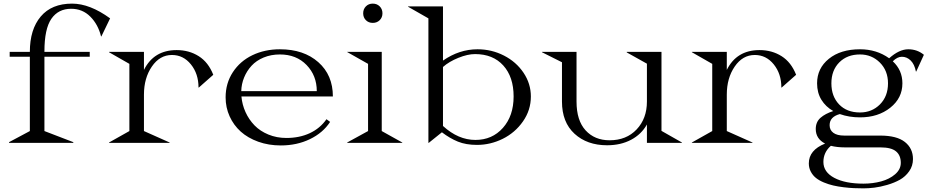

<svg xmlns="http://www.w3.org/2000/svg" viewBox="-20 -785 5121 1055"><path d="M473.1 -473.1H224.1V-64.9L382.8 -3.9V0H29.8V-3.9L144 -64.9V-473.1H33.2V-500H144Q144 -623.5 203.9 -694.3Q263.7 -765.1 376 -765.1Q473.6 -765.1 585 -684.1L537.1 -585H535.2Q519 -650.9 476.1 -693.8Q433.1 -736.8 371.1 -736.8Q300.3 -736.8 262.2 -681.6Q224.1 -626.5 224.1 -502V-500H473.1Z M579.1 -500H771V-400.9Q825.2 -509.8 950.7 -509.8Q1019 -509.8 1072 -476.3Q1125 -442.9 1151.9 -374L1072.8 -304.2H1070.8Q1070.8 -379.4 1029.1 -431.2Q987.3 -482.9 924.8 -482.9Q857.9 -482.9 814.5 -419.4Q771 -356 771 -265.1V-64.9L912.1 -2V0H579.1V-2L690.9 -64.9V-434.1L579.1 -498Z M1219.7 -250Q1219.7 -327.6 1259.5 -388.4Q1299.3 -449.2 1366.9 -481.7Q1434.6 -514.2 1518.1 -514.2Q1648.9 -514.2 1729 -443.4Q1809.1 -372.6 1809.1 -254.9H1306.6Q1310.5 -210 1329.1 -168.9Q1347.7 -127.9 1378.4 -96.2Q1409.2 -64.5 1454.8 -45.7Q1500.5 -26.9 1553.7 -26.9Q1625.5 -26.9 1682.1 -53.2Q1738.8 -79.6 1773.9 -129.9L1793.9 -115.2Q1754.9 -55.2 1683.1 -20.5Q1611.3 14.2 1522.9 14.2Q1456.1 14.2 1398.9 -6.3Q1341.8 -26.9 1302.7 -62Q1263.7 -97.2 1241.7 -145.8Q1219.7 -194.3 1219.7 -250ZM1305.7 -284.2H1720.7Q1720.7 -369.6 1664.6 -427.7Q1608.4 -485.8 1518.1 -485.8Q1469.2 -485.8 1428.7 -469Q1388.2 -452.1 1362.1 -423.6Q1335.9 -395 1321.3 -359.1Q1306.6 -323.2 1305.7 -284.2Z M1887.7 -499V-500H2077.6V-64.9L2190.4 -2V0H1887.7V-2L2002.4 -64.9V-434.1ZM1990.5 -674.1Q1975.6 -689 1975.6 -711.9Q1975.6 -734.9 1990.5 -750Q2005.4 -765.1 2028.3 -765.1Q2051.3 -765.1 2066.4 -750Q2081.5 -734.9 2081.5 -711.9Q2081.5 -689 2066.4 -674.1Q2051.3 -659.2 2028.3 -659.2Q2005.4 -659.2 1990.5 -674.1Z M2222.2 -750H2414.1V-452.1Q2503.4 -514.2 2604 -514.2Q2681.6 -514.2 2749 -479.7Q2816.4 -445.3 2856.7 -385.3Q2897 -325.2 2897 -254.9Q2897 -179.7 2853.5 -117.7Q2810.1 -55.7 2742.4 -22.2Q2674.8 11.2 2601.1 11.2Q2540.5 11.2 2496.1 -6.8Q2451.7 -24.9 2408.2 -58.1L2335.9 0H2334V-684.1L2222.2 -748ZM2414.1 -92.8Q2498 -16.1 2592.3 -16.1Q2684.6 -16.1 2743.4 -82.3Q2802.2 -148.4 2802.2 -254.9Q2802.2 -362.3 2745.6 -425Q2689 -487.8 2590.3 -487.8Q2549.8 -487.8 2498.8 -467.3Q2447.8 -446.8 2414.1 -417Z M3727.1 0H3534.7V-101.1Q3504.4 -46.9 3447.5 -16.8Q3390.6 13.2 3315.9 13.2Q3206.1 13.2 3137 -50Q3067.9 -113.3 3067.9 -227.1V-442.9L2958 -498V-500H3147.9V-227.1Q3147.9 -123 3197.8 -68.6Q3247.6 -14.2 3329.6 -14.2Q3421.9 -14.2 3478.3 -74Q3534.7 -133.8 3534.7 -227.1V-435.1L3423.8 -497.1V-500H3614.7V-65.9L3727.1 -2Z M3781.7 -500H3973.6V-400.9Q4027.8 -509.8 4153.3 -509.8Q4221.7 -509.8 4274.7 -476.3Q4327.6 -442.9 4354.5 -374L4275.4 -304.2H4273.4Q4273.4 -379.4 4231.7 -431.2Q4189.9 -482.9 4127.4 -482.9Q4060.5 -482.9 4017.1 -419.4Q3973.6 -356 3973.6 -265.1V-64.9L4114.7 -2V0H3781.7V-2L3893.6 -64.9V-434.1L3781.7 -498Z M4548.3 -327.1Q4548.3 -255.4 4590.8 -211.2Q4633.3 -167 4705.6 -167Q4771 -167 4815.2 -211.4Q4859.4 -255.9 4859.4 -327.1Q4859.4 -396.5 4814.7 -441.2Q4770 -485.8 4705.6 -485.8Q4634.8 -485.8 4591.6 -442.1Q4548.3 -398.4 4548.3 -327.1ZM4424.3 112.8Q4424.3 39.6 4513.7 3.9Q4462.4 -22.5 4462.4 -76.2Q4462.4 -114.7 4488.5 -137.7Q4514.6 -160.6 4558.6 -174.8Q4517.1 -198.2 4493.4 -236.8Q4469.7 -275.4 4469.7 -327.1Q4469.7 -409.7 4534.4 -461.9Q4599.1 -514.2 4705.6 -514.2Q4796.9 -514.2 4865.7 -464.8Q4920.9 -514.2 4970.7 -514.2Q5020 -514.2 5056.6 -483.9L5014.6 -392.1H5012.7Q5004.9 -432.1 4983.9 -452.6Q4962.9 -473.1 4935.5 -473.1Q4910.6 -473.1 4885.7 -448.2Q4938.5 -399.4 4938.5 -327.1Q4938.5 -246.1 4871.8 -193.1Q4805.2 -140.1 4705.6 -140.1Q4645.5 -140.1 4594.7 -158.2Q4538.6 -143.1 4538.6 -97.2Q4538.6 -70.3 4559.1 -55.2Q4579.6 -40 4618.7 -40H4816.4Q4907.7 -40 4952.1 -4.9Q4996.6 30.3 4996.6 88.9Q4996.6 126.5 4975.8 156Q4955.1 185.5 4924.6 202.6Q4894 219.7 4855.2 231Q4816.4 242.2 4784.4 246.1Q4752.4 250 4724.6 250Q4697.3 250 4671.9 248.8Q4646.5 247.6 4615.5 243.9Q4584.5 240.2 4558.3 234.1Q4532.2 228 4506.8 217.5Q4481.4 207 4463.9 193.1Q4446.3 179.2 4435.3 158.4Q4424.3 137.7 4424.3 112.8ZM4504.4 105Q4504.4 160.6 4564.5 192.4Q4624.5 224.1 4724.6 224.1Q4775.9 224.1 4821.8 211.7Q4867.7 199.2 4898.7 172.4Q4929.7 145.5 4929.7 109.9Q4929.7 68.4 4903.3 46.6Q4877 24.9 4818.4 24.9H4624.5Q4578.6 24.9 4545.4 16.1Q4504.4 52.2 4504.4 105Z"/></svg>

Font: Messapia
Style: Regular
Weight: 400
Designer: Luca Marsano
Foundry: Collletttivo
Version: Version 1.000;FEAKit 1.0